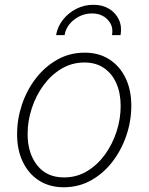

<svg xmlns="http://www.w3.org/2000/svg" viewBox="-20 -770 620 801"><path d="M246.1 11.2Q186.5 11.2 142.8 -16.8Q99.1 -44.9 75.2 -94.7Q51.3 -144.5 51.3 -210Q51.3 -272.9 71.5 -333.5Q91.8 -394 129.4 -442.9Q167 -491.7 218.8 -521Q270.5 -550.3 333.5 -550.3Q392.6 -550.3 436.3 -522.2Q480 -494.1 503.9 -444.3Q527.8 -394.5 527.8 -329.1Q527.8 -265.6 507.3 -205.1Q486.8 -144.5 449.2 -95.5Q411.6 -46.4 359.9 -17.6Q308.1 11.2 246.1 11.2ZM247.1 -29.8Q300.3 -29.8 343.8 -56.2Q387.2 -82.5 418.5 -126Q449.7 -169.4 466.6 -222.2Q483.4 -274.9 483.4 -327.6Q483.4 -380.9 465.8 -421.6Q448.2 -462.4 414.3 -485.8Q380.4 -509.3 332.5 -509.3Q280.3 -509.3 237.1 -483.6Q193.8 -458 162.1 -415Q130.4 -372.1 112.8 -318.8Q95.2 -265.6 95.2 -210.9Q95.2 -131.3 135 -80.6Q174.8 -29.8 247.1 -29.8ZM369.6 -750Q407.7 -750 435.3 -733.2Q462.9 -716.3 476.1 -687.7Q489.3 -659.2 482.9 -623.5H447.3Q454.1 -662.1 429.2 -688Q404.3 -713.9 363.8 -713.9Q322.8 -713.9 289.3 -688Q255.9 -662.1 249.5 -623.5H213.9Q220.2 -659.2 242.7 -687.7Q265.1 -716.3 298.3 -733.2Q331.5 -750 369.6 -750Z"/></svg>

Font: Inter 16pt ExtraLight
Style: Italic
Weight: 250
Italic angle: -9.3988°
Version: Version 4.001;git-66647c0bb